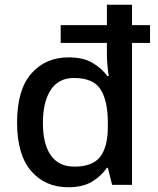

<svg xmlns="http://www.w3.org/2000/svg" viewBox="-20 -780 666 810"><path d="M268 10Q170 10 111 -59Q52 -128 52 -263Q52 -401 112 -469.5Q172 -538 269 -538Q331 -538 370 -515Q409 -492 433 -459H439Q436 -474 433.5 -502Q431 -530 431 -548V-599H236V-674H431V-760H537V-674H613V-599H537V0H453L435 -72H431Q407 -37 368 -13.5Q329 10 268 10ZM294 -77Q371 -77 403 -119Q435 -161 435 -246V-262Q435 -354 404.5 -402.5Q374 -451 292 -451Q227 -451 194 -400.5Q161 -350 161 -261Q161 -172 194.5 -124.5Q228 -77 294 -77Z"/></svg>

Font: Noto Sans Medium
Style: Regular
Weight: 500
Designer: Monotype Design Team
Foundry: Monotype Imaging Inc.
Version: Version 2.007